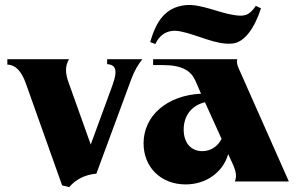

<svg xmlns="http://www.w3.org/2000/svg" viewBox="-20 -742 1216 785"><path d="M263 23C291 -10 329 -28 374 -32L517 -419C530 -453 543 -476 562 -500H418V-480C452 -477 463 -458 440 -394L351 -151L261 -403C246 -444 246 -471 262 -500H10V-478C48 -476 70 -445 86 -400L234 16Z M940 0H1161L957 -460C949 -477 947 -488 950 -500H606V-476H645C726 -476 760 -452 778 -414L802 -359C663 -352 567 -269 567 -156C567 -58 638 12 739 12C823 12 892 -38 913 -112L935 -64C946 -37 948 -19 940 0ZM594 -570 615 -562C634 -602 667 -623 716 -614C786 -601 863 -557 930 -564C982 -569 1022 -631 1047 -708L1026 -718C998 -676 976 -674 934 -681C873 -690 801 -727 738 -721C657 -712 619 -657 594 -570ZM731 -212C731 -270 764 -311 818 -324L886 -174C870 -143 841 -124 807 -124C761 -124 731 -158 731 -212Z"/></svg>

Font: Sinistre Bold
Style: Regular
Weight: 900
Designer: Jules Durand
Foundry: Collletttivo
Version: Version 69.420;Glyphs 3.2 (3217)